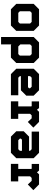

<svg xmlns="http://www.w3.org/2000/svg" viewBox="1438 -2018 769 3686"><g transform="rotate(90 1823.0 -175.5)"><path d="M158 0 55 -103V-437L158 -540H470.5L573.5 -437V-103L470.5 0ZM198 -71H436.5L502 -141V-403L436.5 -470H194L127.5 -403V-141ZM198 -71 127.5 -141V-403L194 -470H436.5L502 -403V-141L436.5 -71ZM227 -141.5H401.5L432 -172V-368L401.5 -398.5H227L196.5 -368V-172Z M691 189V-437L794 -540H1087L1190 -437V-103L1087 0H842L832.5 -10V189ZM762.5 120H762V-164L854 -71.5H1052.5L1122.5 -140V-406L1057.5 -470H832L762.5 -401ZM872.5 -141.5H1018L1048.5 -172V-368L1018 -399H863L832.5 -368V-181.5ZM854 -71 762 -164V-401L832 -470H1057.5L1123 -406V-140L1052.5 -71Z M1713.5 -540 1816.5 -437V-294.5L1713.5 -191.5H1441.5V-172L1472 -141.5H1809.5V0H1403L1300 -103V-437L1403 -540ZM1677 -471 1741 -408V-315L1688 -262H1369.5V-403L1438.5 -471ZM1677 -471H1438.5L1369.5 -403V-137L1434.5 -73H1747H1434.5L1369.5 -137V-262H1688L1741 -315V-408ZM1644.5 -398.5H1472L1441.5 -368V-328H1654.5L1675.5 -349V-368Z M1926.5 0.5V-141H2023.5V-391.5L2016 -399H1927.5V-540H2054L2088 -500L2126.5 -540H2321L2430.5 -430.5L2321.5 -324.5L2252.5 -398.5H2195.5L2165 -368V-140.5H2262V0.5ZM1990.5 -71H2198H2093.5V-408L2156 -470H2291L2336 -420L2291 -470H2156L2093.5 -408L2035.5 -470H1990.5H2035.5L2094 -408V-71H1990.5Z M2603.5 0 2500.5 -103V-245.5L2603.5 -348.5H2875.5V-368L2845 -398.5H2507.5V-540H2914L3017 -437V-103L2914 0ZM2640 -69 2576 -132V-225L2629 -278H2947.5V-137L2878.5 -69ZM2640 -69H2878.5L2947.5 -137V-403L2882.5 -467H2570H2882.5L2947.5 -403V-278H2629L2576 -225V-132ZM2672.5 -141.5H2845L2875.5 -172V-212H2662.5L2641.5 -191V-172Z M3127 0.5V-141H3224V-391.5L3216.5 -399H3128V-540H3254.5L3288.5 -500L3327 -540H3521.5L3631 -430.5L3522 -324.5L3453 -398.5H3396L3365.5 -368V-140.5H3462.5V0.5ZM3191 -71H3398.5H3294V-408L3356.5 -470H3491.5L3536.5 -420L3491.5 -470H3356.5L3294 -408L3236 -470H3191H3236L3294.5 -408V-71H3191Z"/></g></svg>

Font: Tourney Thin Black
Style: Regular
Weight: 900
Version: Version 1.015